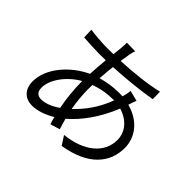

<svg xmlns="http://www.w3.org/2000/svg" viewBox="-180 -1052 1360 1360"><g transform="rotate(45 500.0 -372.0)"><path d="M472 -792 388 -794C389 -782 387 -764 386 -746C384 -724 381 -698 378 -669C355 -668 333 -668 310 -668C267 -668 180 -675 145 -681L147 -606C188 -603 266 -599 309 -599C329 -599 349 -599 370 -600C366 -553 361 -503 359 -453C221 -389 109 -258 109 -129C109 -44 161 -3 227 -3C282 -3 342 -25 397 -58C402 -38 407 -19 413 -2L485 -24C477 -49 469 -76 461 -105C546 -177 627 -288 684 -430C777 -403 828 -335 828 -259C828 -129 716 -36 535 -17L578 50C810 13 905 -111 905 -255C905 -365 831 -457 706 -490C706 -492 707 -493 707 -494C712 -510 721 -537 727 -551L648 -571C647 -554 642 -528 637 -513C636 -509 635 -506 634 -503C622 -504 610 -504 597 -504C546 -504 485 -495 429 -479C432 -521 435 -563 440 -602C562 -608 695 -622 800 -640L799 -714C697 -690 575 -677 448 -671C452 -700 456 -726 460 -747C463 -761 467 -779 472 -792ZM426 -368C426 -382 426 -395 427 -409C489 -432 547 -441 613 -441C571 -329 510 -248 443 -185C433 -243 426 -304 426 -368ZM185 -142C185 -224 259 -323 356 -378C356 -295 364 -214 380 -133C329 -97 281 -80 242 -80C204 -80 185 -101 185 -142Z"/></g></svg>

Font: DAIFUKU Sans JP
Style: Regular
Weight: 400
Designer: Original font ‘Source Han Sans JP’ : Ryoko NISHIZUKA  (kana, bopomofo & ideographs); Paul D. Hunt (Latin, Greek & Cyrill
Foundry: Daifuku
Version: Version 1.001